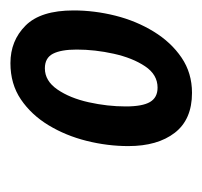

<svg xmlns="http://www.w3.org/2000/svg" viewBox="-30 -732 388 368"><g transform="rotate(-90 164.0 -548.0)"><path d="M170 -374Q119 -374 93.5 -407Q68 -440 68 -496Q68 -536 78 -576Q88 -616 108 -649Q128 -682 157.5 -702Q187 -722 227 -722Q270 -722 299 -693Q328 -664 328 -601Q328 -561 318 -521Q308 -481 287.5 -447.5Q267 -414 237.5 -394Q208 -374 170 -374ZM180 -440Q205 -440 221 -464Q237 -488 245 -524Q253 -560 253 -595Q253 -625 245 -640.5Q237 -656 217 -656Q193 -656 176.5 -632Q160 -608 152 -572Q144 -536 144 -501Q144 -469 152.5 -454.5Q161 -440 180 -440Z"/></g></svg>

Font: Noto Sans ExtraCondensed SemiBold
Style: Italic
Weight: 600
Width: 2
Italic angle: -12°
Designer: Monotype Design Team
Foundry: Monotype Imaging Inc.
Version: Version 2.013; ttfautohint (v1.8.4.7-5d5b)